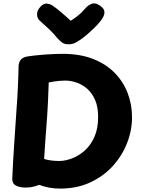

<svg xmlns="http://www.w3.org/2000/svg" viewBox="-20 -1082 836 1127"><path d="M484 -1036Q496 -1050 516.5 -1059Q537 -1068 562 -1052Q588 -1036 592 -1018.5Q596 -1001 585 -981Q573 -959 551 -936Q529 -913 506 -892.5Q483 -872 466 -859Q444 -843 425 -832.5Q406 -822 382 -822Q357 -822 342 -834Q327 -846 314 -861Q295 -885 270 -909Q245 -933 212 -962Q198 -975 197.5 -997.5Q197 -1020 216 -1041Q236 -1063 254.5 -1061Q273 -1059 286 -1051Q310 -1035 342 -1007.5Q374 -980 395 -960Q412 -971 427 -982Q442 -993 456 -1006.5Q470 -1020 484 -1036ZM52 -35Q56 -129 63 -232Q70 -335 77 -440Q82 -506 85 -571Q88 -636 89 -694Q90 -715 100.5 -729.5Q111 -744 137 -750Q153 -753 180.5 -756Q208 -759 239.5 -761.5Q271 -764 299.5 -765Q328 -766 347 -766Q449 -766 525 -736.5Q601 -707 652 -655.5Q703 -604 729 -536.5Q755 -469 755 -394Q755 -317 726 -242.5Q697 -168 642 -107.5Q587 -47 509 -11Q431 25 333 25Q297 25 266.5 19Q236 13 210 3Q192 10 173.5 14.5Q155 19 129 19Q97 19 74 7.5Q51 -4 52 -35ZM239 -149Q248 -146 257.5 -144Q267 -142 277.5 -140.5Q288 -139 300.5 -138Q313 -137 327 -137Q362 -137 402 -152Q442 -167 477 -198Q512 -229 534 -278Q556 -327 556 -396Q556 -456 537.5 -497Q519 -538 490 -562.5Q461 -587 427.5 -598Q394 -609 364 -609Q346 -609 329 -607.5Q312 -606 297 -603.5Q282 -601 266 -598Q264 -537 262 -492.5Q260 -448 257.5 -410.5Q255 -373 252 -336Q249 -299 246 -254.5Q243 -210 239 -149Z"/></svg>

Font: Playpen Sans ExtraBold
Style: Regular
Weight: 800
Designer: Laura Meseguer, Veronika Burian, José Scaglione
Foundry: TypeTogether
Version: Version 1.001